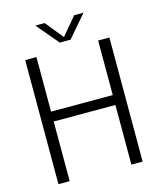

<svg xmlns="http://www.w3.org/2000/svg" viewBox="-130 -995 907 1088"><g transform="rotate(-15 323.5 -451.0)"><path d="M76 -728H142V-408H504V-728H570V0H504V-350H142V0H76ZM291 -773 182 -902H237L322 -797L410 -902H465L354 -773Z"/></g></svg>

Font: Murecho Light
Style: Regular
Weight: 300
Designer: Neil Summerour
Foundry: Positype
Version: Version 1.010; ttfautohint (v1.8.3)